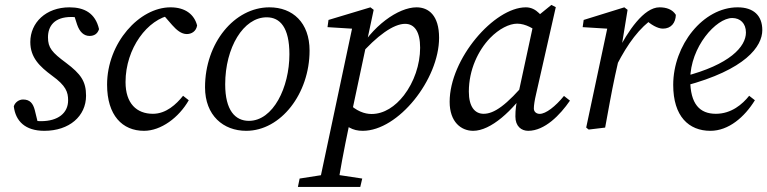

<svg xmlns="http://www.w3.org/2000/svg" viewBox="-20 -517 3109 778"><path d="M138 -1.2 121.1 -70.3C114 -97.8 101.6 -113.8 73.4 -113.8C57 -113.8 40.9 -102.6 35.9 -86.1C43 -25.9 82.4 13.1 159.6 13.1C260.7 13.1 328.7 -46.2 328.7 -129.2C328.7 -187.2 307.6 -217.3 247.6 -262.4C190.7 -304.4 174.4 -323.6 174.4 -365.6C174.4 -411.3 200.3 -448.2 268.8 -448.2C284.8 -448.2 294.9 -446.3 305 -443.3L274.2 -474.1L292.3 -417.8C302.5 -387.5 319.8 -371.4 342.9 -371.4C361.3 -371.4 375.4 -379.8 381.3 -399C366.4 -463.9 321.4 -487.3 261.6 -487.3C165.9 -487.3 102.8 -425 102.8 -346.8C102.8 -283.7 140.7 -247.7 190.9 -210.4C247.7 -169.5 256 -143.5 256 -110.5C256 -58.9 215.3 -26 145.9 -26C128.7 -26 120.5 -28 99.4 -34.8L138 -1.2Z M563.5 13.1C632.5 13.1 704.8 -40.6 744.9 -110.8L721.8 -128.9C694.5 -94.6 653.3 -55.9 599.6 -55.9C533.7 -55.9 488.7 -97.7 488.7 -184.5C488.7 -320.6 577.7 -440.5 674.9 -456.2L632.7 -467.1L677.7 -415.4C695.7 -395.2 714.7 -379 737 -379C755.5 -379 774.8 -389.4 778.7 -413.8C767.6 -457.2 732.2 -487.3 670.9 -487.3C544.8 -487.3 413.9 -343.1 413.9 -174C413.9 -49.2 476.1 13.1 563.5 13.1Z M977.6 13.1C1118.2 13.1 1234.4 -138.1 1234.4 -311.9C1234.4 -425.4 1166.1 -487.3 1071.7 -487.3C930 -487.3 810.8 -343 810.8 -163.3C810.8 -48.9 885.1 13.1 977.6 13.1ZM988.6 -27.3C933.1 -27.3 892.5 -69.8 892.5 -175.3C892.5 -323.9 966 -446.9 1060.6 -446.9C1115.1 -446.9 1152.7 -405.4 1152.7 -297.1C1152.7 -162.9 1087 -27.3 988.6 -27.3Z M1270.4 240.6H1348.2C1358.3 172.5 1370.3 106.4 1397.1 -21.8L1401.2 -39.8L1494.2 -477.2L1481 -487.3L1311.1 -436.2L1307.1 -407L1426.2 -399.6L1409.3 -414L1270.4 240.6ZM1347.8 -44.6C1380.7 -2.9 1408.9 13.1 1449.8 13.1C1594 13.1 1759.2 -195.4 1759.2 -363.9C1759.2 -454.3 1717.1 -487.3 1667.8 -487.3C1594.9 -487.3 1486.5 -412.7 1423.7 -294.6L1434.6 -289.1C1507.6 -372.8 1574.8 -420.4 1621.5 -420.4C1659.5 -420.4 1682.4 -388.6 1682.4 -323.7C1682.4 -254.9 1657.5 -183.8 1616.8 -130.9C1581.9 -85.8 1536.3 -55.1 1485.7 -55.1C1457.4 -55.1 1423.6 -66.6 1389.7 -100.8L1347.8 -44.6ZM1187.1 240.6H1439.8L1447.8 206.5L1328.7 188.5H1309.1L1194.1 206.5L1187.1 240.6Z M1897.3 13.1C1968.2 13.1 2057 -66.5 2126.7 -169.8L2117.8 -192.1C2031.1 -88.7 1981.4 -55.9 1939.7 -55.9C1903.8 -55.9 1879.8 -84.8 1879.8 -145.8C1879.8 -234.3 1917.7 -312.9 1965.7 -362.8C2002.3 -400.4 2043.8 -421.1 2075.6 -421.1C2110.4 -421.1 2144.2 -400.3 2169.1 -379.5L2206 -405.1C2179.9 -450.8 2153.7 -487.3 2110.8 -487.3C1982.3 -487.3 1802 -278.6 1802 -104.5C1802 -22 1849.1 13.1 1897.3 13.1ZM2120.2 13.1C2187.4 13.1 2249.6 -51.1 2289.5 -109.2L2265.3 -128.3C2230.4 -85.4 2191.8 -55.6 2167 -55.6C2154 -55.6 2143.2 -63.5 2143.2 -77.5C2143.2 -89.5 2146.2 -110.3 2152.1 -135.1L2232.1 -488L2214.2 -497.1L2146.2 -441.8L2078.4 -127.7C2071.4 -94.8 2068.4 -73.7 2068.4 -44.8C2068.4 -5.2 2092.6 13.1 2120.2 13.1Z M2480 -255.2C2523.7 -339.9 2570.5 -404.9 2632.7 -446.6L2582.8 -449.5L2594.8 -438.4C2617.1 -417.1 2644.9 -401 2666.2 -401C2699.5 -401 2717.6 -424.4 2718.6 -456.8C2704.7 -479.1 2680.4 -487.3 2652.3 -487.3C2589.1 -487.3 2523.9 -391.2 2479.8 -303.3L2480 -255.2ZM2355.3 -0.1 2365.4 8 2432.1 0C2445.2 -71 2457.2 -140.1 2472.2 -210.1L2494.1 -307.9L2498.8 -328.5L2523 -477.2L2509.8 -487.3L2345.1 -436.2L2341 -407L2461.2 -399.6L2443.3 -414L2355.3 -0.1Z M2858.6 13.1C2932.5 13.1 2996.9 -42.6 3038.9 -110.8L3015.7 -128.9C2988.6 -94.7 2943.6 -55.9 2880.7 -55.9C2815.8 -55.9 2776.8 -94.9 2776.8 -194.4C2776.8 -327.2 2882.3 -444 2947 -444C2979.7 -444 3002.6 -422.2 3002.6 -385.3C3002.6 -328.1 2937.8 -254.9 2750.9 -206.9L2754.9 -169C3001.6 -234.5 3068.9 -329.2 3068.9 -394.9C3068.9 -454 3033.5 -487.3 2968.9 -487.3C2829.1 -487.3 2707.9 -334.3 2707.9 -173C2707.9 -45.3 2771.1 13.1 2858.6 13.1Z"/></svg>

Font: Source Serif Variable
Style: Italic
Weight: 389
Italic angle: -12°
Designer: Frank Grießhammer
Foundry: Adobe Systems Incorporated
Version: Version 3.001;hotconv 1.0.111;makeotfexe 2.5.65597